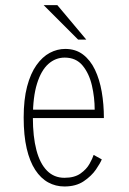

<svg xmlns="http://www.w3.org/2000/svg" viewBox="-20 -698 490 730"><path d="M93 -281H340Q340 -327 329.5 -372.8Q319 -418.5 294 -448.8Q269 -479 226 -479Q191 -479 163.8 -454.8Q136.5 -430.5 120.8 -380Q105 -329.5 105 -251Q105 -178.5 118.5 -127.2Q132 -76 158.8 -49Q185.5 -22 225 -22Q263 -22 286 -38.2Q309 -54.5 320.5 -75.2Q332 -96 336 -109L367 -92Q361.5 -78 344.8 -53.5Q328 -29 298.5 -9Q269 11 225 11Q191.5 11 163.2 -4.5Q135 -20 114 -52Q93 -84 81.5 -133.5Q70 -183 70 -251Q70 -319.5 83 -369Q96 -418.5 118.5 -450.2Q141 -482 169.2 -497Q197.5 -512 228 -512Q267.5 -512 295.5 -490.8Q323.5 -469.5 341 -433Q358.5 -396.5 366.8 -349Q375 -301.5 375 -249H93ZM308 -547.5H277L146 -678.5H198Z"/></svg>

Font: League Mono Thin Condensed
Style: Regular
Weight: 100
Width: 1
Designer: Tyler Finck
Foundry: The League of Moveable Type / Tyler Finck
Version: Version 2.300;RELEASE